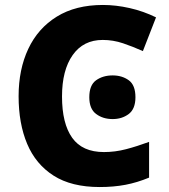

<svg xmlns="http://www.w3.org/2000/svg" viewBox="-20 -744 683 774"><path d="M394 -583Q316 -583 273 -522Q230 -461 230 -355Q230 -246 271 -188.5Q312 -131 399 -131Q444 -131 488 -142.5Q532 -154 581 -172V-28Q533 -8 485.5 1Q438 10 382 10Q268 10 196 -36Q124 -82 89.5 -164Q55 -246 55 -356Q55 -464 94 -547Q133 -630 209 -677Q285 -724 395 -724Q447 -724 502.5 -711.5Q558 -699 609 -674L556 -538Q516 -556 476 -569.5Q436 -583 394 -583ZM340 -352Q340 -401 367.5 -420.5Q395 -440 434 -440Q472 -440 499 -420.5Q526 -401 526 -352Q526 -305 499 -284.5Q472 -264 434 -264Q395 -264 367.5 -284.5Q340 -305 340 -352Z"/></svg>

Font: Noto Sans ExtraBold
Style: Regular
Weight: 800
Designer: Monotype Design Team
Foundry: Monotype Imaging Inc.
Version: Version 2.007